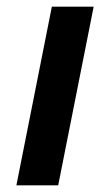

<svg xmlns="http://www.w3.org/2000/svg" viewBox="-20 -554 329 574"><path d="M135 -534H260L154 0H29Z"/></svg>

Font: Montserrat Alternates SemiBold
Style: Italic
Weight: 600
Italic angle: -11.3°
Designer: Julieta Ulanovsky
Foundry: Julieta Ulanovsky
Version: Version 7.200